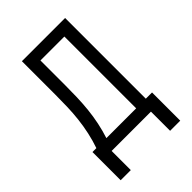

<svg xmlns="http://www.w3.org/2000/svg" viewBox="-256 -845 1112 1112"><g transform="rotate(-45 300.0 -289.0)"><path d="M56 157V-74H88Q104 -120 114.5 -168Q125 -216 130.5 -264.5Q136 -313 137.5 -361.5Q139 -410 139 -459V-735H493V-74H544V157H461V0H139V157ZM170 -74H414V-662H218V-459Q218 -411 216.5 -362Q215 -313 210 -264.5Q205 -216 195 -168Q185 -120 170 -74Z"/></g></svg>

Font: Iosevka Extended
Style: Regular
Weight: 400
Width: 7
Monospace: yes
Designer: Belleve Invis
Foundry: Belleve Invis
Version: Version 32.5.0; ttfautohint (v1.8.4)